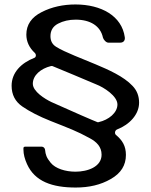

<svg xmlns="http://www.w3.org/2000/svg" viewBox="-20 -678 676 860"><path d="M318 91C273 91 228 77 207 51C188 28 184 14 182 -6C182 -13 175 -21 168 -21H92C88 -21 85 -18 85 -15V-8C85 13 91 35 101 57C136 135 214 162 319 162C379 162 431 150 476 124C522 98 544 62 544 16C544 -24 528 -50 499 -74C492 -81 495 -94 504 -98C561 -120 603 -166 603 -218C603 -247 594 -272 574 -293C534 -336 465 -366 408 -390C354 -413 270 -444 232 -468C214 -479 206 -495 206 -516C206 -541 217 -560 240 -572C263 -584 289 -590 319 -590C384 -590 430 -562 441 -510C443 -501 455 -487 465 -487H519C533 -487 541 -497 539 -511C526 -607 433 -658 318 -658C263 -658 212 -647 167 -624C121 -601 98 -567 98 -523C98 -492 111 -464 136 -441C143 -434 142 -422 134 -419C75 -396 32 -353 32 -294C32 -254 48 -223 80 -201C112 -179 154 -157 207 -136C290 -103 324 -91 382 -59C412 -43 435 -21 435 15C435 69 373 91 318 91ZM210 -221C181 -235 127 -268 127 -303C127 -341 163 -371 208 -382C210 -383 214 -382 215 -382C263 -363 358 -322 411 -300C445 -287 506 -248 506 -210C506 -173 467 -141 422 -131C421 -130 417 -130 416 -131C407 -134 383 -145 343 -162Z"/></svg>

Font: DIN Rundschrift
Style: Breit
Weight: 400
Width: 7
Version: Version 1.027